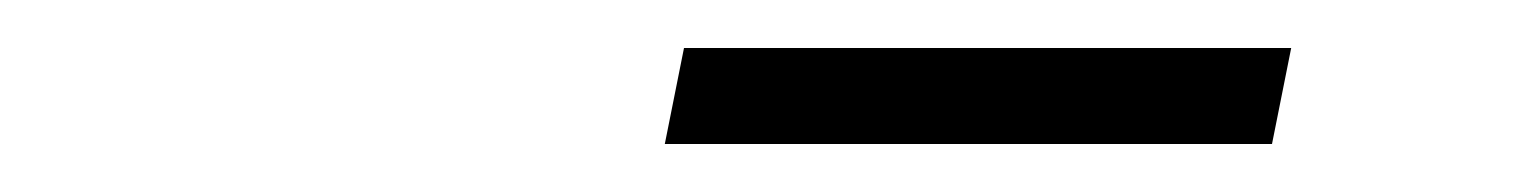

<svg xmlns="http://www.w3.org/2000/svg" viewBox="-20 -692 640 80"><path d="M257 -632 265 -672H518L510 -632Z"/></svg>

Font: Red Hat Mono
Style: Italic
Weight: 300
Italic angle: -12°
Monospace: yes
Designer: Pentagram, MCKL
Foundry: Pentagram, MCKL
Version: Version 1.023